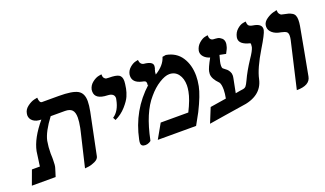

<svg xmlns="http://www.w3.org/2000/svg" viewBox="-62 -942 2259 1334"><g transform="rotate(-20 1067.5 -275.0)"><path d="M389.2 13.2 448.2 -235.8Q452.1 -249 454.1 -262.2Q462.9 -307.1 462.9 -335.9Q462.9 -375 446.5 -392.1Q430.2 -409.2 394 -409.2H289.1Q221.2 -319.3 208 -256.8Q200.2 -212.9 200.2 -165Q200.2 -160.2 200.7 -150.6Q201.2 -141.1 201.2 -137.2V-120.1Q201.2 -77.1 195.8 -61Q192.9 -51.3 186.5 -30.5Q180.2 -9.8 176.8 0H1L40 -106H99.1Q99.1 -109.9 101.1 -123Q103 -136.2 104 -143.1Q112.8 -210.9 113.8 -213.9Q131.8 -303.7 220.2 -409.2Q182.1 -409.2 160.2 -426.5Q138.2 -443.8 138.2 -471.2Q138.2 -475.1 140.1 -484.9Q145 -512.7 171.6 -532.2Q198.2 -551.8 221.7 -557.1L245.1 -562Q247.1 -522 266.1 -522H390.1Q489.3 -522 528.1 -500.5Q566.9 -479 566.9 -419.9Q566.9 -389.2 558.1 -344.2L495.1 -37.1Q491.2 -17.1 464.6 -4.6Q438 7.8 413.6 10.7Z M703.6 -230 692.9 -250Q741.7 -282.2 756.8 -360.8Q758.8 -368.7 758.8 -372.1Q758.8 -408.2 709.5 -410.2Q618.7 -413.1 618.7 -471.2Q618.7 -480 619.6 -484.9Q626.5 -515.6 651.6 -534.9Q676.8 -554.2 698.2 -558.1L719.7 -562V-558.1Q719.7 -542 726.8 -533.4Q733.9 -524.9 740.7 -523.4Q747.6 -522 760.7 -522Q812.5 -522 833 -510Q853.5 -498 853.5 -463.9Q853.5 -447.8 846.7 -410.2Q841.8 -384.3 829.8 -356.2Q817.9 -328.1 784.2 -290Q750.5 -252 703.6 -230Z M1160.2 -530.8 1186 -535.2Q1260.3 -522 1297.6 -465.1Q1335 -408.2 1335 -327.1Q1335 -293 1327.1 -252.9Q1314.9 -190.9 1262.2 -85Q1255.4 -71.8 1238.8 -42.5Q1222.2 -13.2 1215.3 0H932.1L992.2 -106H1196.3Q1237.3 -188 1247.1 -242.2Q1252 -269 1252 -287.1Q1252 -337.9 1228 -369.9Q1204.1 -401.9 1162.1 -401.9Q1131.3 -401.9 1087.2 -374.5Q1043 -347.2 1003.4 -299.8Q921.4 -207 882.3 -13.2Q881.3 -8.3 867.7 -1.7Q854 4.9 840.3 4.9Q808.1 4.9 808.1 -22Q808.1 -32.7 811 -45.9Q853 -249 1002 -382.8L995.1 -379.9Q997.1 -385.7 997.1 -394Q997.1 -405.3 990.7 -410.2Q984.4 -415 966.3 -418Q902.3 -433.1 902.3 -481.9Q902.3 -490.7 903.3 -495.1Q909.2 -522.9 931.2 -541.5Q953.1 -560.1 972.7 -564.5L992.2 -568.8Q995.1 -534.7 1021 -529.8Q1085.9 -523.9 1085.9 -492.2Q1085.9 -487.3 1085 -482.9Q1084 -473.1 1079.1 -463.9L1080.1 -464.8Q1080.1 -462.9 1078.6 -459Q1077.1 -455.1 1076.2 -452.1Q1074.2 -438 1074.2 -431.2Q1143.1 -472.7 1160.2 -530.8Z M1605.5 -127.9Q1622.6 -129.9 1631.1 -139.9Q1639.6 -149.9 1652.8 -178.2Q1678.7 -235.4 1726.6 -308.1Q1759.8 -356 1766.6 -381.8Q1768.6 -397.9 1768.6 -400.9Q1768.6 -410.6 1764.6 -411.1Q1690.4 -429.2 1690.9 -472.2Q1690.9 -479 1691.9 -482.9Q1698.7 -516.1 1722.2 -536.6Q1745.6 -557.1 1766.1 -560.5L1786.6 -564Q1787.6 -542 1795.2 -533.4Q1802.7 -524.9 1824.7 -521Q1885.7 -512.2 1885.7 -475.1Q1885.7 -474.1 1885.3 -470Q1884.8 -465.8 1884.8 -464.8Q1878.9 -437 1824.7 -348.1Q1752.9 -229 1737.8 -155.8Q1711.9 -36.6 1556.6 -20Q1518.6 -14.2 1432.1 -0.5Q1345.7 13.2 1311.5 19L1355.5 -88.9L1474.6 -107.9Q1481.4 -142.1 1481.9 -170.9Q1481.9 -211.9 1470.7 -227.1Q1427.7 -270 1427.7 -306.2Q1427.7 -310.1 1429.7 -324.2Q1433.6 -348.1 1469.7 -413.1Q1442.9 -420.9 1426.8 -438Q1410.6 -455.1 1410.6 -476.1Q1410.6 -481.9 1411.6 -485.8Q1418.5 -516.6 1442.1 -536.9Q1465.8 -557.1 1485.8 -561L1505.9 -564.9Q1505.9 -528.8 1531.7 -524.9Q1553.7 -523.9 1566.7 -521.5Q1579.6 -519 1593.8 -506.6Q1607.9 -494.1 1607.9 -471.2Q1607.9 -462.4 1604.5 -450.2Q1602.5 -434.1 1582.5 -398.9Q1556.6 -404.8 1536.6 -408.2Q1529.8 -386.2 1524.9 -363.8Q1521 -347.7 1520.8 -332.8Q1520.5 -317.9 1526.9 -312Q1545.9 -297.9 1552.7 -291.5Q1559.6 -285.2 1567.1 -272.5Q1574.7 -259.8 1574.7 -244.1Q1574.7 -233.4 1571.8 -220.2L1551.8 -119.1Q1557.6 -120.1 1568.6 -122.1Q1579.6 -124 1588.6 -125.5Q1597.7 -127 1605.5 -127.9Z M1958 5.9 2037.1 -335.9Q2041 -353 2041 -367.2Q2041 -388.2 2030 -396Q2019 -403.8 1993.2 -409.2Q1954.1 -415 1931.2 -434.6Q1908.2 -454.1 1908.2 -480Q1908.2 -488.8 1909.2 -493.2Q1914.1 -517.1 1940.7 -535.2Q1967.3 -553.2 1991.7 -559.1L2016.1 -564.9V-561Q2016.1 -545.9 2023.2 -536.4Q2030.3 -526.9 2035.6 -524.9Q2041 -522.9 2052.2 -521Q2074.2 -517.1 2086.2 -513.4Q2098.1 -509.8 2111.1 -502.4Q2124 -495.1 2129.6 -482.2Q2135.3 -469.2 2135.3 -449.2Q2135.3 -429.2 2131.3 -405.8Q2121.6 -351.6 2099.9 -234.4Q2078.1 -117.2 2066.4 -55.2Q2055.2 5.9 1958 5.9Z"/></g></svg>

Font: Linux Libertine
Style: Semibold Italic
Weight: 600
Italic angle: -11.5°
Designer: Philipp H. Poll
Foundry: Philipp H. Poll
Version: Version 5.1.2 ; ttfautohint (v0.9)